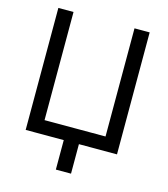

<svg xmlns="http://www.w3.org/2000/svg" viewBox="-126 -805 939 1075"><g transform="rotate(15 343.0 -268.0)"><path d="M78.1 -707H166V-80.1H519.5V-707H607.4V0H78.1ZM386.7 170.9H298.8V-69.3H386.7Z"/></g></svg>

Font: Pretendard Std Variable
Style: Regular
Weight: 400
Designer: Base glyphs from Inter by Rasmus Andersson; Hangeul glyphs from Noto Sans CJK(Source Han Sans) by Jang Soo-young and Kan
Foundry: Kil Hyung-jin
Version: Version 1.309;Glyphs 3.2 (3225)